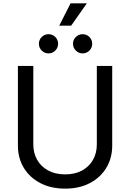

<svg xmlns="http://www.w3.org/2000/svg" viewBox="-20 -1125 784 1157"><path d="M372.6 11.7Q286.6 11.7 222.4 -22Q158.2 -55.7 123 -114.3Q87.9 -172.9 87.9 -247.6V-727.5H180.7V-254.9Q180.7 -202.6 203.9 -161.9Q227.1 -121.1 270 -97.7Q313 -74.2 372.6 -74.2Q432.1 -74.2 474.9 -97.7Q517.6 -121.1 540.5 -161.9Q563.5 -202.6 563.5 -254.9V-727.5H656.2V-247.6Q656.2 -172.9 621.1 -114.3Q585.9 -55.7 522.2 -22Q458.5 11.7 372.6 11.7ZM336.9 -970.2 405.3 -1105H503.4L408.7 -970.2ZM272.5 -803.2Q248.5 -803.2 231.4 -820.3Q214.4 -837.4 214.4 -861.3Q214.4 -885.3 231.4 -902.1Q248.5 -918.9 272.5 -918.9Q296.4 -918.9 313.2 -902.1Q330.1 -885.3 330.1 -861.3Q330.1 -837.4 313.2 -820.3Q296.4 -803.2 272.5 -803.2ZM478 -803.2Q454.1 -803.2 437 -820.3Q419.9 -837.4 419.9 -861.3Q419.9 -885.3 437 -902.1Q454.1 -918.9 478 -918.9Q502 -918.9 518.8 -902.1Q535.6 -885.3 535.6 -861.3Q535.6 -837.4 518.8 -820.3Q502 -803.2 478 -803.2Z"/></svg>

Font: Inter-Regular
Style: Regular
Weight: 400
Designer: Rasmus Andersson
Foundry: rsms
Version: Version 4.000;git-a52131595